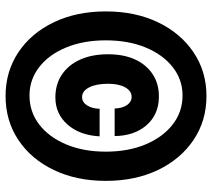

<svg xmlns="http://www.w3.org/2000/svg" viewBox="-56 -694 762 690"><g transform="rotate(90 325.0 -349.0)"><path d="M330 -167Q283 -167 248 -190.5Q213 -214 194 -256.5Q175 -299 175 -356Q175 -413 194 -454Q213 -495 248 -517.5Q283 -540 330 -539Q392 -538 430 -494.5Q468 -451 469 -380H370Q369 -408 357.5 -424.5Q346 -441 328 -441Q307 -441 294 -418Q281 -395 281 -357Q281 -314 294 -288.5Q307 -263 329 -263Q347 -263 358.5 -280.5Q370 -298 371 -326H470Q466 -254 427.5 -210.5Q389 -167 330 -167ZM325 12Q237 12 168 -34Q99 -80 60 -161.5Q21 -243 21 -348Q21 -454 60 -535.5Q99 -617 168 -663.5Q237 -710 325 -710Q414 -710 483 -663.5Q552 -617 591 -535.5Q630 -454 630 -348Q630 -243 591 -161.5Q552 -80 483 -34Q414 12 325 12ZM323 -74Q382 -74 427.5 -109Q473 -144 499 -206Q525 -268 525 -348Q525 -429 499 -491Q473 -553 427.5 -588.5Q382 -624 323 -624Q266 -624 221 -588.5Q176 -553 150.5 -491Q125 -429 125 -348Q125 -268 150.5 -206Q176 -144 221 -109Q266 -74 323 -74Z"/></g></svg>

Font: Azeret Mono Thin Black
Style: Regular
Weight: 900
Version: Version 1.002